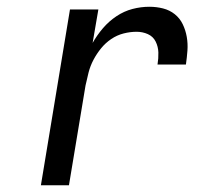

<svg xmlns="http://www.w3.org/2000/svg" viewBox="-20 -548 640 568"><path d="M101 0 187 -520H271L254 -421Q267 -444 284.5 -464.5Q302 -485 324.5 -500Q347 -515 372 -521.5Q397 -528 422 -528Q443 -528 462.5 -523Q482 -518 497 -506Q512 -494 520.5 -476.5Q529 -459 532.5 -439Q536 -419 534.5 -398.5Q533 -378 530 -357H446Q449 -375 448.5 -392.5Q448 -410 440.5 -425Q433 -440 417.5 -447Q402 -454 384 -454Q365 -454 345.5 -449Q326 -444 309 -432.5Q292 -421 279 -405Q266 -389 256.5 -371Q247 -353 242 -333.5Q237 -314 233 -295L184 0Z"/></svg>

Font: Iosevka SS04 Extended Oblique
Style: Regular
Weight: 400
Width: 7
Italic angle: -9°
Monospace: yes
Designer: Belleve Invis
Foundry: Belleve Invis
Version: Version 19.0.0; ttfautohint (v1.8.4)